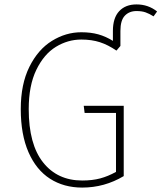

<svg xmlns="http://www.w3.org/2000/svg" viewBox="-20 -839 731 869"><path d="M691 -787 675 -765Q656 -777 639 -783Q622 -789 598 -789Q565 -789 545 -768Q525 -747 525 -699V-631L507 -610Q469 -636 432 -648Q395 -660 348 -660Q287 -660 233 -627Q179 -594 144.5 -523Q110 -452 110 -345Q110 -186 175 -104Q240 -22 352 -22Q398 -22 433.5 -31.5Q469 -41 505 -61V-328H363L359 -360H540V-42Q453 10 352 10Q269 10 206.5 -30Q144 -70 109 -150Q74 -230 74 -345Q74 -458 113 -536.5Q152 -615 215 -654Q278 -693 348 -693Q391 -693 425 -683.5Q459 -674 491 -654V-699Q491 -758 519.5 -788.5Q548 -819 598 -819Q651 -819 691 -787Z"/></svg>

Font: FiraGO UltraLight
Style: Regular
Weight: 200
Designer: bBox Type
Foundry: bBox Type GmbH
Version: Version 1.001